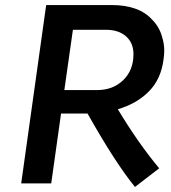

<svg xmlns="http://www.w3.org/2000/svg" viewBox="-20 -727 676 761"><path d="M515 14 611 -60Q529 -158 447 -294Q522 -316 570 -364.5Q618 -413 628 -490Q631 -510 631 -526Q631 -553 623 -579Q612 -620 584 -648Q532 -707 422 -707H163L64 0H183L222 -277H327Q436 -83 515 14ZM365 -370H235L269 -609H399Q450 -609 479.5 -583Q509 -557 509 -512Q509 -449 468.5 -409.5Q428 -370 365 -370Z"/></svg>

Font: Brisa Sans Medium
Style: Italic
Weight: 600
Italic angle: -8°
Designer: Dalton Maag Ltd
Foundry: Dalton Maag Ltd
Version: Version 1.101;July 10, 2019;FontCreator 11.5.0.2425 64-bit